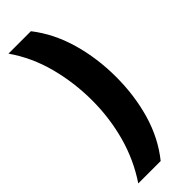

<svg xmlns="http://www.w3.org/2000/svg" viewBox="-293 -754 933 933"><g transform="rotate(-45 173.5 -288.0)"><path d="M308 -284Q308 -156 275 -42.5Q242 71 172 158H18Q83 61 114 -52Q145 -165 145 -285Q145 -408 114.5 -523.5Q84 -639 18 -734H172Q241 -646 274.5 -529.5Q308 -413 308 -284Z"/></g></svg>

Font: Noto Sans Myanmar UI SemiCondensed Black
Style: Regular
Weight: 900
Width: 4
Designer: Monotype Design Team
Foundry: Monotype Imaging Inc.
Version: Version 2.103; ttfautohint (v1.8.4.7-5d5b)